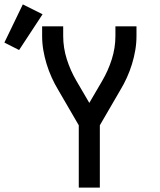

<svg xmlns="http://www.w3.org/2000/svg" viewBox="-107 -855 727 875"><path d="M252 0V-284L159 -444Q142 -472 128.5 -502Q115 -532 105.5 -563Q96 -594 90.5 -626Q85 -658 85 -691V-735H181V-691Q181 -637 197.5 -585Q214 -533 241 -487L300 -386L359 -487Q386 -533 402.5 -585Q419 -637 419 -691V-735H515V-691Q515 -658 509.5 -626Q504 -594 494.5 -563Q485 -532 471.5 -502Q458 -472 441 -444L348 -284V0ZM-20 -627 -87 -661 -3 -835 87 -790Z"/></svg>

Font: Zed Mono Medium Extended
Style: Regular
Weight: 500
Width: 7
Monospace: yes
Designer: Belleve Invis
Foundry: Belleve Invis
Version: Version 1.0.0; ttfautohint (v1.8.4)